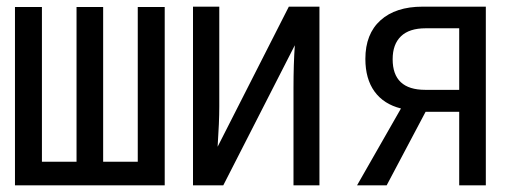

<svg xmlns="http://www.w3.org/2000/svg" viewBox="-20 -557 1540 577"><path d="M25 -536H106V-71H210V-536H290V-71H394V-536H475V0H25Z M560 -537H639V-237Q639 -191 634 -116L848 -537H940V0H862V-293Q862 -364 866 -421L651 0H560Z M1185 -231Q1133 -244 1105.5 -282Q1078 -320 1078 -380Q1078 -455 1123.5 -496Q1169 -537 1250 -537H1440V0H1360V-221H1259L1142 0H1053ZM1360 -287V-472H1259Q1210 -472 1185 -448Q1160 -424 1160 -379Q1160 -287 1258 -287Z"/></svg>

Font: Noto Sans Mono UI Cond
Style: Regular
Weight: 400
Width: 3
Monospace: yes
Designer: Monotype Design team
Foundry: Monotype Imaging Inc.
Version: Version 1.000